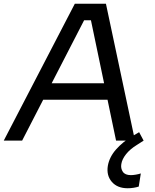

<svg xmlns="http://www.w3.org/2000/svg" viewBox="-50 -750 826 1024"><path d="M68 0H-30L349 -730H515L670 0H569L430 -666L474 -642H356L411 -666ZM543 -218H162L209 -306H524ZM631 254Q576 254 546.5 220Q517 186 525 135Q533 88 568.5 47.5Q604 7 656 -24L692 -45L716 0L680 23Q644 45 622.5 72Q601 99 597 125Q593 148 605 166Q617 184 648 184Q659 184 674 181.5Q689 179 701 175L690 245Q678 249 662.5 251.5Q647 254 631 254Z"/></svg>

Font: Sora Variable Italic
Style: Regular
Weight: 400
Designer: Jonathan Barnbrook, Julián Moncada
Foundry: Barnbrook Fonts
Version: Version 2.000